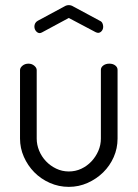

<svg xmlns="http://www.w3.org/2000/svg" viewBox="-20 -721 536 748"><path d="M144 -595Q142 -594 139.5 -593Q137 -592 135 -592Q127 -592 120.5 -599.5Q114 -607 114 -618Q114 -624 117 -630Q120 -636 127 -640L231 -696Q239 -701 248 -701Q257 -701 265 -696L369 -640Q376 -637 379 -630.5Q382 -624 382 -617Q382 -607 376 -600Q370 -593 362 -593Q360 -593 357 -594Q354 -595 352 -596L248 -651ZM248 7Q209 7 174 -8.5Q139 -24 113.5 -50Q88 -76 73 -110Q58 -144 58 -181V-448Q58 -457 67.5 -465Q77 -473 91 -473Q104 -473 113.5 -465Q123 -457 123 -448V-181Q123 -157 132.5 -134Q142 -111 159 -93Q176 -75 199 -64Q222 -53 248 -53Q274 -53 296.5 -63.5Q319 -74 336 -92Q353 -110 363 -133Q373 -156 373 -181V-449Q373 -459 382.5 -466Q392 -473 406 -473Q420 -473 429 -466Q438 -459 438 -449V-181Q438 -143 423 -109Q408 -75 382 -49.5Q356 -24 321.5 -8.5Q287 7 248 7Z"/></svg>

Font: Dosis
Style: Book
Weight: 400
Designer: EdgarTolentino, PabloImpallari, IginoMarini
Foundry: EdgarTolentino, PabloImpallari, IginoMarini
Version: Version 1.007